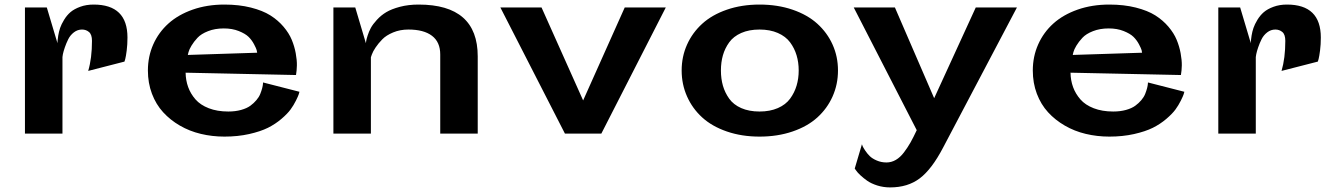

<svg xmlns="http://www.w3.org/2000/svg" viewBox="-20 -588 5863 845"><path d="M254.9 -336.9V0H89.8V-555.2H186L232.9 -397.9Q232.9 -401.4 233.2 -407.5Q233.4 -413.6 236.3 -431.4Q239.3 -449.2 244.6 -465.1Q250 -481 262 -500.7Q273.9 -520.5 290 -534.4Q306.2 -548.3 332.8 -558.1Q359.4 -567.9 392.1 -567.9Q541 -567.9 541 -422.9Q541 -392.1 537.6 -365.7Q534.2 -339.4 531.2 -328.1L527.8 -316.9L368.2 -275.9Q384.8 -332 384.8 -408.2Q384.8 -436 371.8 -447Q358.9 -458 340.8 -458Q321.3 -458 305.2 -445.6Q289.1 -433.1 280.3 -415.3Q271.5 -397.5 265.4 -379.6Q259.3 -361.8 256.8 -349.6Z M796.9 -268.1Q797.4 -234.4 808.1 -204.8Q818.8 -175.3 840.3 -150.6Q861.8 -126 898.9 -111.6Q936 -97.2 984.9 -97.2Q1015.6 -97.2 1041 -104.2Q1066.4 -111.3 1081.8 -122.6Q1097.2 -133.8 1108.6 -147.5Q1120.1 -161.1 1125.5 -174.8Q1130.9 -188.5 1133.8 -199.7Q1136.7 -210.9 1137.2 -217.8L1137.7 -225.1L1297.9 -184.1Q1296.9 -180.2 1294.7 -172.9Q1292.5 -165.5 1282.5 -145.3Q1272.5 -125 1258.8 -106.2Q1245.1 -87.4 1218.5 -64.7Q1191.9 -42 1159.2 -25.6Q1126.5 -9.3 1076.4 2Q1026.4 13.2 967.8 13.2Q913.6 13.2 863.8 1.2Q814 -10.7 771.7 -35.2Q729.5 -59.6 698 -94Q666.5 -128.4 648.7 -175.5Q630.9 -222.7 630.9 -277.8Q630.9 -339.4 654.5 -392.6Q678.2 -445.8 721.4 -484.6Q764.6 -523.4 828.1 -545.7Q891.6 -567.9 967.8 -567.9Q1032.2 -567.9 1084.2 -554.7Q1136.2 -541.5 1169.9 -520.3Q1203.6 -499 1227.8 -470.5Q1252 -441.9 1263.9 -413.1Q1275.9 -384.3 1281.5 -353.8Q1287.1 -323.2 1286.6 -300Q1286.1 -276.9 1282.7 -257.8ZM1111.8 -356Q1111.3 -360.4 1109.6 -367.4Q1107.9 -374.5 1098.1 -393.1Q1088.4 -411.6 1074 -425.8Q1059.6 -439.9 1030.8 -451.4Q1002 -462.9 964.8 -462.9Q926.3 -462.9 895.8 -450.9Q865.2 -439 849.1 -421.6Q833 -404.3 822.8 -387.2Q812.5 -370.1 809.6 -358.4L806.6 -346.2Z M1917.5 0V-348.1Q1917.5 -402.8 1881.3 -430.4Q1845.2 -458 1777.3 -458Q1740.7 -458 1710.2 -445.3Q1679.7 -432.6 1662.4 -414.8Q1645 -397 1633.1 -379.2Q1621.1 -361.3 1616.7 -348.6L1612.3 -335.9V0H1447.3V-555.2H1543.5L1590.3 -397.9Q1590.8 -401.4 1591.6 -407.5Q1592.3 -413.6 1597.9 -431.4Q1603.5 -449.2 1612.1 -465.1Q1620.6 -481 1638.7 -500.7Q1656.7 -520.5 1679.9 -534.4Q1703.1 -548.3 1740.2 -558.1Q1777.3 -567.9 1822.3 -567.9Q2082.5 -567.9 2082.5 -339.8V0Z M2910.2 -555.2 2626.5 0H2466.3L2182.1 -555.2H2363.3L2546.4 -146L2729.5 -555.2Z M3322.8 -567.9Q3402.3 -567.9 3468 -545.4Q3533.7 -522.9 3577.1 -483.6Q3620.6 -444.3 3644.3 -391.6Q3668 -338.9 3668 -277.8Q3668 -216.8 3644.3 -163.6Q3620.6 -110.4 3577.1 -71Q3533.7 -31.7 3468 -9.3Q3402.3 13.2 3322.8 13.2Q3244.1 13.2 3179 -9.3Q3113.8 -31.7 3070.6 -71Q3027.3 -110.4 3003.7 -163.6Q2980 -216.8 2980 -277.8Q2980 -338.9 3003.7 -391.6Q3027.3 -444.3 3070.6 -483.6Q3113.8 -522.9 3179 -545.4Q3244.1 -567.9 3322.8 -567.9ZM3322.8 -97.2Q3368.7 -97.2 3403.3 -112.3Q3438 -127.4 3457.3 -153.8Q3476.6 -180.2 3485.8 -211.2Q3495.1 -242.2 3495.1 -277.8Q3495.1 -313.5 3485.8 -344.5Q3476.6 -375.5 3457.3 -401.6Q3438 -427.7 3403.3 -442.9Q3368.7 -458 3322.8 -458Q3276.4 -458 3242.2 -442.9Q3208 -427.7 3189.2 -401.6Q3170.4 -375.5 3161.6 -344.7Q3152.8 -314 3152.8 -277.8Q3152.8 -241.7 3161.6 -210.9Q3170.4 -180.2 3189.2 -153.8Q3208 -127.4 3242.2 -112.3Q3276.4 -97.2 3322.8 -97.2Z M4014.6 -15.1 3737.3 -555.2H3918.5L4091.3 -155.8L4274.4 -555.2H4455.6L4130.4 62Q4080.6 157.2 4027.8 197Q3975.1 236.8 3897.5 236.8Q3867.7 236.8 3840.8 228.3Q3814 219.7 3796.6 207.5Q3779.3 195.3 3766.4 183.1Q3753.4 170.9 3747.6 162.1L3741.7 153.8L3773.4 46.9Q3774.4 50.3 3776.6 55.7Q3778.8 61 3787.8 74.7Q3796.9 88.4 3807.9 99.1Q3818.8 109.9 3838.6 118.4Q3858.4 127 3881.3 127Q3903.3 127 3922.6 115.7Q3941.9 104.5 3958.5 82.5Q3975.1 60.5 3987.3 38.8Q3999.5 17.1 4014.6 -15.1Z M4691.4 -268.1Q4691.9 -234.4 4702.6 -204.8Q4713.4 -175.3 4734.9 -150.6Q4756.3 -126 4793.5 -111.6Q4830.6 -97.2 4879.4 -97.2Q4910.2 -97.2 4935.5 -104.2Q4960.9 -111.3 4976.3 -122.6Q4991.7 -133.8 5003.2 -147.5Q5014.6 -161.1 5020 -174.8Q5025.4 -188.5 5028.3 -199.7Q5031.2 -210.9 5031.7 -217.8L5032.2 -225.1L5192.4 -184.1Q5191.4 -180.2 5189.2 -172.9Q5187 -165.5 5177 -145.3Q5167 -125 5153.3 -106.2Q5139.6 -87.4 5113 -64.7Q5086.4 -42 5053.7 -25.6Q5021 -9.3 4970.9 2Q4920.9 13.2 4862.3 13.2Q4808.1 13.2 4758.3 1.2Q4708.5 -10.7 4666.3 -35.2Q4624 -59.6 4592.5 -94Q4561 -128.4 4543.2 -175.5Q4525.4 -222.7 4525.4 -277.8Q4525.4 -339.4 4549.1 -392.6Q4572.8 -445.8 4616 -484.6Q4659.2 -523.4 4722.7 -545.7Q4786.1 -567.9 4862.3 -567.9Q4926.8 -567.9 4978.8 -554.7Q5030.8 -541.5 5064.5 -520.3Q5098.1 -499 5122.3 -470.5Q5146.5 -441.9 5158.4 -413.1Q5170.4 -384.3 5176 -353.8Q5181.6 -323.2 5181.2 -300Q5180.7 -276.9 5177.2 -257.8ZM5006.3 -356Q5005.9 -360.4 5004.2 -367.4Q5002.4 -374.5 4992.7 -393.1Q4982.9 -411.6 4968.5 -425.8Q4954.1 -439.9 4925.3 -451.4Q4896.5 -462.9 4859.4 -462.9Q4820.8 -462.9 4790.3 -450.9Q4759.8 -439 4743.7 -421.6Q4727.5 -404.3 4717.3 -387.2Q4707 -370.1 4704.1 -358.4L4701.2 -346.2Z M5506.8 -336.9V0H5341.8V-555.2H5438L5484.9 -397.9Q5484.9 -401.4 5485.1 -407.5Q5485.4 -413.6 5488.3 -431.4Q5491.2 -449.2 5496.6 -465.1Q5502 -481 5513.9 -500.7Q5525.9 -520.5 5542 -534.4Q5558.1 -548.3 5584.7 -558.1Q5611.3 -567.9 5644 -567.9Q5793 -567.9 5793 -422.9Q5793 -392.1 5789.6 -365.7Q5786.1 -339.4 5783.2 -328.1L5779.8 -316.9L5620.1 -275.9Q5636.7 -332 5636.7 -408.2Q5636.7 -436 5623.8 -447Q5610.8 -458 5592.8 -458Q5573.2 -458 5557.1 -445.6Q5541 -433.1 5532.2 -415.3Q5523.4 -397.5 5517.3 -379.6Q5511.2 -361.8 5508.8 -349.6Z"/></svg>

Font: Sporting Grotesque
Style: Bold
Weight: 700
Designer: Lucas LE BIHAN
Foundry: Lucas LE BIHAN
Version: Version 2.002;PS 2.2;hotconv 1.0.88;makeotf.lib2.5.647800